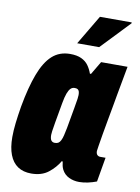

<svg xmlns="http://www.w3.org/2000/svg" viewBox="-84 -782 622 851"><g transform="rotate(10 227.5 -356.5)"><path d="M116 12Q80 12 55.5 -4.5Q31 -21 18.5 -53.5Q6 -86 6 -133Q6 -162 10 -196.5Q14 -231 21 -273Q37 -362 59.5 -421.5Q82 -481 114.5 -510.5Q147 -540 195 -540Q226 -540 246 -530.5Q266 -521 277.5 -505Q289 -489 296 -469H301L336 -528H455L431 -397Q428 -380 422.5 -349Q417 -318 410.5 -283Q404 -248 398.5 -215.5Q393 -183 389.5 -161Q386 -139 386 -137Q386 -125 391.5 -119.5Q397 -114 405 -114H429L410 -4Q392 3 371.5 7.5Q351 12 332 12Q307 12 286 2Q265 -8 254 -29Q250 -37 248 -45.5Q246 -54 245 -64L241 -66Q223 -35 193 -11.5Q163 12 116 12ZM196 -140Q206 -140 212 -144Q218 -148 222.5 -157Q227 -166 230.5 -180Q234 -194 238 -215Q249 -278 254.5 -308Q260 -338 261.5 -350Q263 -362 263 -367Q263 -377 261 -383Q259 -389 254.5 -392Q250 -395 241 -395Q230 -395 222.5 -387.5Q215 -380 209 -364Q203 -348 198 -320Q187 -259 182 -229.5Q177 -200 175.5 -189Q174 -178 174 -172Q174 -155 179.5 -147.5Q185 -140 196 -140ZM217 -592 296 -725H439V-721L316 -592Z"/></g></svg>

Font: Archivo ExtraCondensed Black
Style: Italic
Weight: 900
Width: 2
Italic angle: -10°
Designer: Hector Gatti
Foundry: Omnibus-Type
Version: Version 2.001